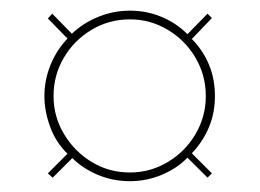

<svg xmlns="http://www.w3.org/2000/svg" viewBox="-20 -385 480 355"><path d="M77.4 -56.5 68.5 -64.5 104.8 -100.8Q83.1 -121.8 72.6 -150.8Q62.1 -179.8 62.1 -207.3Q62.1 -237.1 73.4 -264.9Q84.7 -292.7 104.8 -313.7L68.5 -350.8L76.6 -359.7L112.9 -322.6Q133.9 -342.7 162.1 -354Q190.3 -365.3 220.2 -365.3Q250.8 -365.3 278.2 -354Q305.6 -342.7 326.6 -321.8L363.7 -359.7L371.8 -351.6L334.7 -312.9Q354.8 -292.7 366.1 -266.1Q377.4 -239.5 377.4 -207.3Q377.4 -175.8 366.1 -149.2Q354.8 -122.6 334.7 -101.6L371.8 -64.5L363.7 -56.5L326.6 -93.5Q308.1 -74.2 279.8 -62.1Q251.6 -50 220.2 -50Q188.7 -50 160.9 -61.7Q133.1 -73.4 113.7 -92.7ZM220.2 -66.1Q258.1 -66.1 290.3 -85.5Q322.6 -104.8 341.5 -137.1Q360.5 -169.4 360.5 -207.3Q360.5 -246 341.5 -278.2Q322.6 -310.5 290.3 -329.8Q258.1 -349.2 220.2 -349.2Q181.5 -349.2 149.2 -329.8Q116.9 -310.5 98 -278.2Q79 -246 79 -207.3Q79 -169.4 98.4 -137.1Q117.7 -104.8 149.6 -85.5Q181.5 -66.1 220.2 -66.1Z"/></svg>

Font: Playfair 144pt SemiCondensed
Style: Italic
Weight: 400
Width: 4
Italic angle: -15.6°
Designer: Claus Eggers Sørensen
Foundry: Claus Eggers Sørensen
Version: Version 2.203